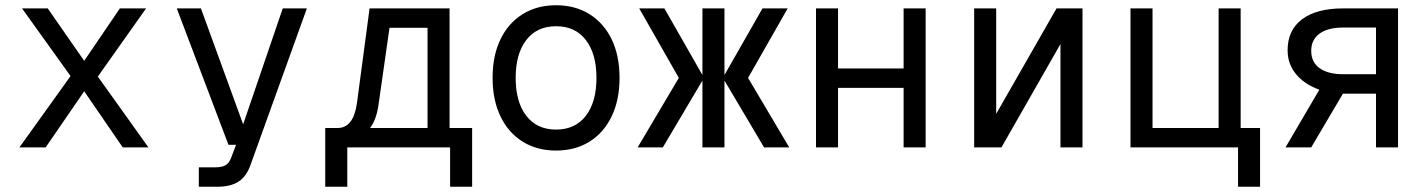

<svg xmlns="http://www.w3.org/2000/svg" viewBox="-20 -562 5440 732"><path d="M54 0 249 -272 64 -530H162L301 -330L437 -530H537L353 -270L546 0H448L301 -214L154 0Z M738 150V76H799Q827 76 840.5 67.5Q854 59 861 40L880 -10H851L654 -530H746L907 -88L1058 -530H1150L935 67Q920 110 890 130Q860 150 807 150Z M1220 150V-74H1267Q1328 -74 1341 -170L1389 -530H1694V-74H1780V150H1696V0H1304V150ZM1423 -162Q1415 -106 1391 -74H1610V-456H1465Z M2100 12Q2027 12 1972.5 -22Q1918 -56 1888 -118.5Q1858 -181 1858 -265Q1858 -350 1888 -412Q1918 -474 1972.5 -508Q2027 -542 2100 -542Q2173 -542 2227.5 -508Q2282 -474 2312 -412Q2342 -350 2342 -265Q2342 -181 2312 -118.5Q2282 -56 2227.5 -22Q2173 12 2100 12ZM2100 -68Q2173 -68 2213.5 -120.5Q2254 -173 2254 -265Q2254 -357 2213.5 -409.5Q2173 -462 2100 -462Q2027 -462 1986.5 -409.5Q1946 -357 1946 -265Q1946 -173 1986.5 -120.5Q2027 -68 2100 -68Z M2411 0 2568 -265 2417 -530H2513L2658 -276V-530H2742V-276L2887 -530H2983L2832 -265L2989 0H2893L2742 -255V0H2658V-255L2507 0Z M3091 0V-530H3175V-301H3425V-530H3509V0H3425V-227H3175V0Z M3694 0V-530H3778V-128L4008 -530H4107V0H4023V-394L3798 0Z M4700 150V0H4290V-530H4374V-74H4626V-530H4710V-74H4784V150Z M4881 0 5010 -220Q4952 -241 4920.5 -280Q4889 -319 4889 -370Q4889 -447 4944 -488.5Q4999 -530 5101 -530H5310V0H5226V-205H5100L4979 0ZM5101 -279H5226V-457H5101Q5043 -457 5011 -434Q4979 -411 4979 -368Q4979 -325 5011 -302Q5043 -279 5101 -279Z"/></svg>

Font: Geist Mono
Style: Regular
Weight: 400
Monospace: yes
Designer: Basement.studio, Andrés Briganti, Mateo Zaragoza
Foundry: Basement.studio, Vercel, Andrés Briganti, Guido Ferreyra, Mateo Zaragoza
Version: Version 1.500; ttfautohint (v1.8.4.7-5d5b)